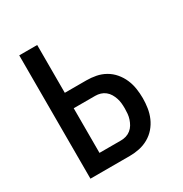

<svg xmlns="http://www.w3.org/2000/svg" viewBox="-171 -863 942 991"><g transform="rotate(-30 300.0 -367.5)"><path d="M83 0V-735H190V-450H318Q347 -450 375.5 -444.5Q404 -439 429.5 -424.5Q455 -410 474 -387.5Q493 -365 504.5 -338.5Q516 -312 520.5 -283Q525 -254 525 -225Q525 -196 520.5 -167Q516 -138 504.5 -111.5Q493 -85 474 -63Q455 -41 429.5 -26.5Q404 -12 375.5 -6Q347 0 318 0ZM318 -92Q334 -92 349 -96.5Q364 -101 376.5 -111Q389 -121 397 -134.5Q405 -148 410 -163Q415 -178 416.5 -194Q418 -210 418 -225Q418 -241 416.5 -256.5Q415 -272 410 -287Q405 -302 397 -315.5Q389 -329 376.5 -339Q364 -349 349 -353.5Q334 -358 318 -358H190V-92Z"/></g></svg>

Font: Zed Mono Semibold Extended
Style: Regular
Weight: 600
Width: 7
Monospace: yes
Designer: Belleve Invis
Foundry: Belleve Invis
Version: Version 1.0.0; ttfautohint (v1.8.4)